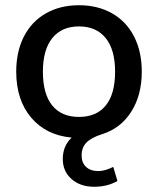

<svg xmlns="http://www.w3.org/2000/svg" viewBox="-20 -520 604 734"><path d="M292 74Q292 102 309 118Q326 134 356 134Q381 134 413 118L429 172Q390 194 340 194Q287 194 253.5 164.5Q220 135 220 88Q220 38 254 6Q156 -3 99 -70.5Q42 -138 42 -246Q42 -323 71.5 -380.5Q101 -438 155.5 -469Q210 -500 282 -500Q354 -500 408.5 -469Q463 -438 492.5 -380.5Q522 -323 522 -246Q522 -156 481.5 -92.5Q441 -29 370 -7Q329 6 310.5 25Q292 44 292 74ZM420 -246Q420 -330 384 -374.5Q348 -419 282 -419Q216 -419 180 -374.5Q144 -330 144 -246Q144 -161 179.5 -117Q215 -73 282 -73Q349 -73 384.5 -117Q420 -161 420 -246Z"/></svg>

Font: wassup Sans
Style: Medium
Weight: 600
Version: Version 2.001